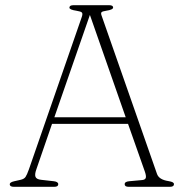

<svg xmlns="http://www.w3.org/2000/svg" viewBox="-20 -720 706 740"><path d="M204.5 -10Q204.5 0 189 0H33.5Q17.5 0 17.5 -10Q17.5 -17.5 35 -21.5L59.5 -27Q73 -30 78.5 -38.2Q84 -46.5 91.5 -67.5L295.5 -655.5Q299.5 -667.5 295.5 -671.8Q291.5 -676 275 -678.5Q247.5 -682.5 247.5 -690.5Q247.5 -700 263.5 -700H400.5Q416 -700 416 -691Q416 -682.5 389 -678.5Q375 -676.5 371.5 -673Q368 -669.5 371.5 -660L585 -50Q592.5 -27.5 629.5 -22Q641.5 -20 646 -17.2Q650.5 -14.5 650.5 -10Q650.5 0 634.5 0H476Q460.5 0 460.5 -10Q460.5 -20 478 -21.5L527.5 -26Q540 -27 542 -34.8Q544 -42.5 538 -59.5L473.5 -242.5H180.5L120.5 -68.5Q113 -48 116.8 -38.5Q120.5 -29 138.5 -27L187.5 -21.5Q204.5 -19.5 204.5 -10ZM189.5 -268H464.5L326.5 -662.5Z"/></svg>

Font: Fraunces 9pt Soft Thin
Style: Regular
Weight: 100
Version: Version 1.000;[b76b70a41]